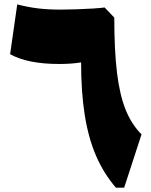

<svg xmlns="http://www.w3.org/2000/svg" viewBox="-20 -861 692 881"><path d="M504.4 -780.3Q504.4 -630.4 516.8 -527.6Q529.3 -424.8 556.6 -357.2Q584 -289.6 629.4 -244.6L549.8 0H511.7Q456.1 -64.5 420.9 -145.8Q385.7 -227.1 368.9 -332.8Q352.1 -438.5 352.1 -574.7Q308.1 -567.4 251.5 -567.4Q106.9 -567.4 26.4 -612.3L59.1 -840.8Q110.8 -827.6 156 -822.3Q201.2 -816.9 258.3 -816.9Q292 -816.9 332.5 -818.4Q373 -819.8 408.2 -822Q443.4 -824.2 460 -826.7Z"/></svg>

Font: Pinar-DS1-FD Black
Style: Regular
Weight: 900
Designer: Amin Abedi
Version: Version 2.000